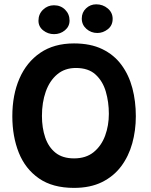

<svg xmlns="http://www.w3.org/2000/svg" viewBox="-20 -866 717 911"><path d="M331 25.5Q229.5 25.5 164.8 -19.5Q100 -64.5 69.2 -141.5Q38.5 -218.5 38.5 -314.5Q38.5 -415.5 72.2 -493.2Q106 -571 171.2 -615.5Q236.5 -660 331 -660Q409.5 -660 465.2 -633Q521 -606 556.2 -558.2Q591.5 -510.5 608 -448Q624.5 -385.5 624.5 -314.5Q624.5 -247 607.5 -185.8Q590.5 -124.5 555 -77Q519.5 -29.5 464 -2Q408.5 25.5 331 25.5ZM331.5 -114.5Q388 -114.5 424.5 -144.2Q461 -174 478.8 -222.2Q496.5 -270.5 496.5 -326Q496.5 -382 482 -431.5Q467.5 -481 433.5 -512.2Q399.5 -543.5 340 -543.5Q287.5 -543.5 251.5 -513.2Q215.5 -483 197.2 -431.5Q179 -380 179 -316Q179 -259.5 194.5 -213.8Q210 -168 243.5 -141.2Q277 -114.5 331.5 -114.5ZM442 -709.5Q412 -709.5 390 -729Q368 -748.5 368 -778Q368 -807 388.2 -826.2Q408.5 -845.5 436.5 -845.5Q468 -845.5 491.2 -826Q514.5 -806.5 514.5 -776.5Q514.5 -745.5 491.8 -727.5Q469 -709.5 442 -709.5ZM236.5 -704Q207.5 -704 185 -721.8Q162.5 -739.5 162.5 -768Q162.5 -799 184.2 -820Q206 -841 236 -841Q268 -841 289 -820Q310 -799 310 -768.5Q310 -740.5 288 -722.2Q266 -704 236.5 -704Z"/></svg>

Font: Grandstander SemiBold
Style: Regular
Weight: 600
Designer: Tyler Finck
Foundry: Etcetera Type Co
Version: Version 1.200; ttfautohint (v1.8.3)